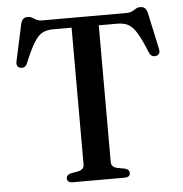

<svg xmlns="http://www.w3.org/2000/svg" viewBox="-52 -770 780 820"><g transform="rotate(-5 338.0 -360.0)"><path d="M159 -700H516.5Q533.5 -700 543.2 -705.2Q553 -710.5 560.8 -715.2Q568.5 -720 578.5 -720Q591 -720 598.2 -713.8Q605.5 -707.5 609.5 -692.5L643.5 -535Q646 -523 642 -515.5Q638 -508 628 -506.5Q619 -504.5 611.8 -508.2Q604.5 -512 599.5 -522.5Q576 -580.5 558.5 -609.2Q541 -638 522.2 -648Q503.5 -658 475 -658H396V-71.5Q396 -60.5 402.5 -54Q409 -47.5 421 -44.5L454 -38.5Q473 -33.5 473 -18Q473 0 448.5 0H227.5Q214.5 0 208.8 -5Q203 -10 203 -18Q203 -33.5 222 -38.5L255 -44.5Q267 -47.5 273.2 -54Q279.5 -60.5 279.5 -71.5V-658H200.5Q172.5 -658 153.8 -648Q135 -638 117.5 -609.2Q100 -580.5 76 -522.5Q71.5 -512 64.2 -508.2Q57 -504.5 47.5 -506.5Q38 -508 34 -515.5Q30 -523 32.5 -535L66.5 -692.5Q70.5 -707.5 77.5 -713.8Q84.5 -720 97.5 -720Q107.5 -720 115 -715.2Q122.5 -710.5 132.5 -705.2Q142.5 -700 159 -700Z"/></g></svg>

Font: Fraunces 12pt
Style: Regular
Weight: 400
Version: Version 1.000;[b76b70a41]